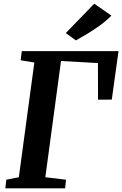

<svg xmlns="http://www.w3.org/2000/svg" viewBox="-20 -1020 662 1040"><path d="M9 0 14 -46.5 82 -60 166 -681.5 92 -693.5 98 -743H622L585.5 -480.5L511 -480L510.5 -678.5L310.5 -689.5L225.5 -60L337.5 -46.5L333 0ZM391 -801 336.5 -841 490.5 -1000 583.5 -935.5Q554 -905.5 519 -880.5Q484 -855.5 450.5 -835.5Q417 -815.5 391 -801Z"/></svg>

Font: Merriweather
Style: Bold Italic
Weight: 700
Italic angle: -7.8°
Version: Version 2.101